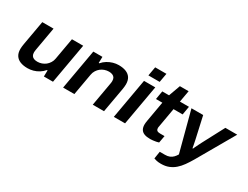

<svg xmlns="http://www.w3.org/2000/svg" viewBox="-78 -1358 2828 2187"><g transform="rotate(30 1336.0 -264.5)"><path d="M223 12Q167 12 127 -4Q87 -20 65.5 -53Q44 -86 44 -138Q44 -153 46 -170Q48 -187 51 -205L108 -527H256L202 -219Q201 -209 199.5 -200Q198 -191 198 -183Q198 -156 208.5 -139.5Q219 -123 238 -115.5Q257 -108 284 -108Q312 -108 339.5 -117.5Q367 -127 389 -144.5Q411 -162 427 -187.5Q443 -213 448 -244L498 -527H646L553 0H433L435 -81H427Q401 -50 367 -29Q333 -8 296.5 2Q260 12 223 12Z M686 0 779 -527H899L897 -446H905Q931 -477 965 -497.5Q999 -518 1035.5 -528.5Q1072 -539 1109 -539Q1165 -539 1205 -523Q1245 -507 1266.5 -474Q1288 -441 1288 -389Q1288 -373 1286 -356.5Q1284 -340 1281 -321L1224 0H1076L1130 -307Q1132 -317 1133 -326.5Q1134 -336 1134 -344Q1134 -371 1124 -387Q1114 -403 1094.5 -411Q1075 -419 1049 -419Q1020 -419 992.5 -409.5Q965 -400 943 -382.5Q921 -365 905 -339.5Q889 -314 884 -283L834 0Z M1458 -606 1479 -724H1627L1606 -606ZM1353 0 1446 -527H1594L1501 0Z M1837 12Q1789 12 1758.5 0Q1728 -12 1713.5 -37Q1699 -62 1699 -99Q1699 -110 1700.5 -123.5Q1702 -137 1705 -154L1751 -416H1667L1686 -527H1775L1830 -679H1945L1918 -527H2037L2018 -416H1898L1855 -170Q1853 -164 1852 -155Q1851 -146 1851 -141Q1851 -121 1863 -110Q1875 -99 1904 -99H1963L1946 -5Q1933 0 1913 3.5Q1893 7 1873 9.5Q1853 12 1837 12Z M2084 195Q2049 195 2025.5 189.5Q2002 184 1990 179L2005 83H2073Q2108 83 2132.5 73Q2157 63 2175.5 44.5Q2194 26 2209 0L2070 -527H2224L2278 -285Q2283 -265 2288.5 -238Q2294 -211 2299.5 -184.5Q2305 -158 2308 -138H2315Q2319 -148 2327 -165Q2335 -182 2345.5 -202.5Q2356 -223 2366.5 -244Q2377 -265 2386 -281L2516 -527H2672L2390 -37Q2360 14 2330 56Q2300 98 2264.5 129Q2229 160 2185 177.5Q2141 195 2084 195Z"/></g></svg>

Font: Archivo SemiExpanded
Style: Bold Italic
Weight: 700
Width: 6
Italic angle: -10°
Designer: Hector Gatti
Foundry: Omnibus-Type
Version: Version 2.001